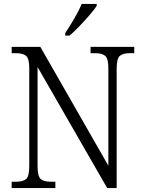

<svg xmlns="http://www.w3.org/2000/svg" viewBox="-20 -951 729 971"><path d="M39 0V-32H61Q96 -32 112 -45.5Q128 -59 128 -111V-605Q128 -655 112 -668.5Q96 -682 62 -682H39V-714H184L528 -113V-605Q528 -655 512 -668.5Q496 -682 462 -682H438V-714H659V-682H636Q602 -682 586 -668.5Q570 -655 570 -603V0H522L170 -612V-111Q170 -59 186 -45.5Q202 -32 236 -32H260V0ZM310 -784Q332 -817 355.5 -857Q379 -897 393 -931H469V-921Q458 -904 434 -876Q410 -848 382.5 -819.5Q355 -791 332 -771H310Z"/></svg>

Font: Noto Serif Lao SemiCondensed Light
Style: Regular
Weight: 300
Width: 4
Designer: Monotype Design Team
Foundry: Monotype Imaging Inc.
Version: Version 2.003; ttfautohint (v1.8.4.7-5d5b)